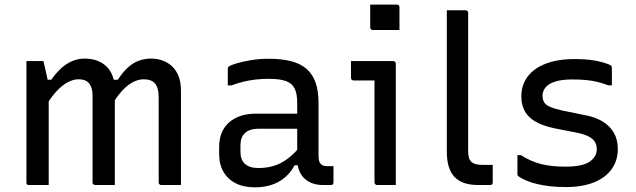

<svg xmlns="http://www.w3.org/2000/svg" viewBox="-20 -794 2730 824"><path d="M756.6 0Q744.8 0 729.2 0Q713.5 0 698.5 0Q683.5 0 672 0Q669 0 666.5 -1.5Q664 -3 662.5 -5Q661 -7 661 -11Q661 -50.5 661 -90.2Q661 -129.9 661 -168.4Q661 -206.8 661 -243.5Q661 -280.1 661 -314.1Q661 -348.1 661 -378.2Q661 -416.3 645.7 -435Q630.5 -453.7 596.5 -453.7Q572.5 -453.7 548.6 -440.5Q524.7 -427.3 501.8 -401.9Q478.9 -376.6 458.3 -339L447 -451.7H485.6Q506.1 -483.1 527.6 -503.1Q549.1 -523.2 574.2 -532.9Q599.3 -542.6 628.3 -542.6Q654.1 -542.6 677.3 -534.4Q700.4 -526.2 718.5 -509.3Q736.6 -492.4 746.6 -466.3Q756.6 -440.2 756.6 -404.6Q756.6 -376.2 756.6 -341.4Q756.6 -306.6 756.6 -266.7Q756.6 -226.9 756.6 -184.6Q756.6 -142.2 756.6 -99.4Q756.6 -74.4 756.6 -49.7Q756.6 -25 756.6 0ZM472.8 0Q462.3 0 446 0Q429.8 0 414.1 0Q398.5 0 388.2 0Q385.2 0 382.7 -1.5Q380.2 -3 378.7 -5Q377.2 -7 377.2 -11Q377.2 -51.1 377.2 -90.8Q377.2 -130.5 377.2 -169Q377.2 -207.4 377.2 -244.3Q377.2 -281.3 377.2 -315.9Q377.2 -350.5 377.2 -381.7Q377.2 -405.7 370.8 -421.8Q364.3 -437.8 351.3 -445.8Q338.3 -453.7 316.8 -453.7Q294 -453.7 269.8 -440.5Q245.5 -427.3 221.8 -401.4Q198.1 -375.6 175 -337L163 -451.7H199.6Q220.1 -480.3 242.3 -500.7Q264.5 -521.1 289.9 -531.8Q315.2 -542.6 343.4 -542.6Q372.3 -542.6 396.1 -534Q419.9 -525.3 437 -508.6Q454.2 -492 463.5 -467Q472.8 -442 472.8 -408.7Q472.8 -378.1 472.8 -336.5Q472.8 -294.9 472.8 -243.3Q472.8 -191.6 472.8 -130.6Q472.8 -69.5 472.8 0ZM189 0Q179.9 0 168.9 0Q157.9 0 146.7 0Q135.6 0 124.6 0Q113.6 0 104.4 0Q101.4 0 99.4 -0.5Q97.4 -1 95.9 -2.5Q94.4 -4 93.9 -6Q93.4 -8 93.4 -11Q93.4 -81.2 93.4 -151.3Q93.4 -221.3 93.4 -291.6Q93.4 -362 93.4 -431.8Q93.4 -463.2 93.4 -488.8Q93.4 -514.4 93.4 -531.8Q101.3 -531.8 110.7 -531.8Q120 -531.8 129.9 -531.8Q139.8 -531.8 149.2 -531.8Q158.5 -531.8 166.4 -531.8Q166.4 -531.8 170.1 -516.5Q173.7 -501.2 178 -481.3Q182.3 -461.4 185.7 -445.9Q189 -430.3 189 -430.3Q189 -371.2 189 -301.2Q189 -231.2 189 -155.3Q189 -79.4 189 0Z M1347 -351Q1347 -323.4 1347 -295.3Q1347 -267.2 1347 -238.7Q1347 -210.1 1347 -181.9Q1347 -153.6 1347 -126.3Q1347 -112.7 1349.4 -103.9Q1351.8 -95.1 1357.1 -89.8Q1361.9 -85 1369 -82.9Q1376.1 -80.9 1386.1 -80.9Q1388.5 -80.9 1391 -80.9Q1393.5 -80.9 1395.9 -80.9H1411.2Q1411.2 -63.1 1411.2 -45.9Q1411.2 -28.7 1411.2 -11Q1411.2 -5.4 1408.2 -2.7Q1405.2 0 1400.2 0Q1395.2 0 1384.7 0Q1374.2 0 1365.4 0Q1341.7 0 1321.9 -6.9Q1302.1 -13.7 1286.9 -27.7Q1271.8 -41.7 1263.7 -62.5Q1255.5 -83.3 1255.5 -111.1Q1255.5 -145.8 1255.5 -183.4Q1255.5 -221 1255.5 -255.7Q1255.5 -272.1 1255.5 -288.2Q1255.5 -304.3 1255.5 -320.3Q1255.5 -336.3 1255.5 -352.3Q1255.5 -392.5 1244.1 -414.9Q1232.6 -437.3 1206.1 -446.5Q1179.5 -455.7 1132.8 -455.7Q1103.6 -455.7 1076.8 -452.6Q1050 -449.5 1024.7 -443.4Q999.5 -437.2 972.9 -427.4H957.6Q957.6 -445.3 957.6 -463.2Q957.6 -481.2 957.6 -498.6Q957.6 -502.1 958.6 -504.3Q959.6 -506.5 960.6 -507.5Q966 -512.9 991.6 -521Q1017.3 -529.1 1054.7 -535.4Q1092.1 -541.8 1132.8 -541.8Q1189 -541.8 1229.7 -531.3Q1270.3 -520.7 1296.2 -497.9Q1322.1 -475 1334.6 -438.9Q1347 -402.8 1347 -351ZM1012 -141.5Q1012 -108 1031.6 -90.4Q1051.2 -72.9 1089.5 -72.9Q1123.9 -72.9 1154.2 -81.9Q1184.6 -90.9 1213.8 -112.4Q1243.1 -133.9 1274.1 -172V-84.7H1244.5Q1228 -54.2 1203.5 -33Q1178.9 -11.8 1146.2 -0.9Q1113.4 10 1073.3 10Q1026 10 991.8 -7.3Q957.6 -24.7 939.1 -56.6Q920.5 -88.5 920.5 -132.2V-164Q920.5 -197.1 931.2 -223.4Q941.9 -249.6 962.4 -268Q982.9 -286.4 1011.9 -296.3Q1040.9 -306.2 1077.5 -306.2Q1111.9 -306.2 1144.5 -306.2Q1177.1 -306.2 1209.2 -306.2Q1241.2 -306.2 1274.3 -306.2Q1282.7 -306.2 1286.6 -295.5Q1290.5 -284.7 1291.5 -269.8Q1292.5 -255 1292.5 -241.4Q1255.5 -241.4 1223.6 -241.4Q1191.8 -241.4 1159.7 -241.4Q1127.7 -241.4 1089.5 -241.4Q1069.4 -241.4 1054.7 -236.5Q1040 -231.7 1029.7 -221.4Q1021.1 -212.8 1016.5 -200.3Q1012 -187.9 1012 -172.1Z M1587.2 -11Q1587.2 -48.5 1587.2 -92.1Q1587.2 -135.6 1587.2 -182.6Q1587.2 -229.6 1587.2 -276.6Q1587.2 -323.6 1587.2 -367.4Q1587.2 -411.3 1587.2 -448.7H1573.4Q1564.9 -448.7 1555.6 -448.7Q1546.2 -448.7 1536.2 -448.7Q1526.1 -448.7 1516.4 -448.7Q1506.6 -448.7 1497.3 -448.7Q1492.9 -448.7 1489.6 -452Q1486.3 -455.3 1486.3 -459.7Q1486.3 -477.4 1486.3 -495.8Q1486.3 -514.1 1486.3 -531.8Q1502.7 -531.8 1521.4 -531.8Q1540.1 -531.8 1560 -531.8Q1580 -531.8 1599 -531.8Q1618 -531.8 1635.7 -531.8Q1653.3 -531.8 1667.7 -531.8Q1671.1 -531.8 1673.4 -530.3Q1675.7 -528.8 1677.2 -526.5Q1678.7 -524.2 1678.7 -520.8Q1678.7 -470.1 1678.7 -415.8Q1678.7 -361.5 1678.7 -306.4Q1678.7 -251.3 1678.7 -197.2Q1678.7 -143.1 1678.7 -92Q1678.7 -77.1 1678.7 -61.8Q1678.7 -46.5 1678.7 -31.2Q1678.7 -15.8 1678.7 0Q1657.5 0 1638.6 0Q1619.8 0 1598.2 0Q1593.8 0 1590.5 -3.3Q1587.2 -6.6 1587.2 -11ZM1568.8 -774.3Q1582.8 -774.3 1597.1 -774.3Q1611.4 -774.3 1626.1 -774.3Q1640.8 -774.3 1655.1 -774.3Q1669.4 -774.3 1683.4 -774.3Q1688.4 -774.3 1691.4 -771.3Q1694.4 -768.3 1694.4 -763.3V-665.2Q1680.4 -665.2 1666.1 -665.2Q1651.8 -665.2 1637.1 -665.2Q1622.4 -665.2 1608.1 -665.2Q1593.8 -665.2 1579.8 -665.2Q1574.8 -665.2 1571.8 -668.2Q1568.8 -671.2 1568.8 -676.2Z M1897.6 -626.6Q1897.6 -659.8 1897.6 -690.2Q1897.6 -720.6 1897.6 -750Q1913.2 -750 1921.2 -750Q1929.1 -750 1933.7 -750Q1938.3 -750 1942.5 -750Q1946.6 -750 1954.5 -750Q1962.5 -750 1978.1 -750Q1981.5 -750 1983.8 -748.5Q1986.1 -747 1987.6 -744.7Q1989.1 -742.4 1989.1 -739Q1989.1 -679.8 1989.1 -620.8Q1989.1 -561.7 1989.1 -502.9Q1989.1 -444.1 1989.1 -384.9Q1989.1 -325.8 1989.1 -266.7Q1989.1 -207.7 1989.1 -148.5Q1989.1 -131 1991.8 -119.5Q1994.6 -108 2002.1 -100.4Q2009.6 -92.9 2021.3 -89.7Q2032.9 -86.4 2050.7 -86.4Q2054.1 -86.4 2058.8 -86.4Q2063.4 -86.4 2068.1 -86.4Q2072.7 -86.4 2077 -86.4Q2081.2 -86.4 2083.8 -86.4H2094.6Q2094.6 -68.7 2094.6 -48.7Q2094.6 -28.7 2094.6 -11Q2094.6 -5.4 2091.6 -2.7Q2088.6 0 2083.6 0Q2080.1 0 2076.9 0Q2073.7 0 2068.4 0Q2063 0 2054.6 0Q2046.2 0 2032.4 0Q1997.7 0 1972.4 -8.6Q1947.1 -17.2 1930.5 -34.8Q1913.8 -52.3 1905.7 -79.6Q1897.6 -106.8 1897.6 -144.1Q1897.6 -204.4 1897.6 -264.7Q1897.6 -325.1 1897.6 -385.3Q1897.6 -445.6 1897.6 -505.9Q1897.6 -566.3 1897.6 -626.6Z M2406.8 -78.8Q2479.2 -78.8 2510.2 -100.1Q2541.2 -121.3 2541.2 -153.6Q2541.2 -172 2532.9 -185.3Q2524.6 -198.7 2506.2 -208.3Q2487.7 -217.9 2456.5 -224.4L2358.4 -243.6Q2308.6 -254.2 2277.5 -272.4Q2246.4 -290.6 2231.8 -317.6Q2217.3 -344.6 2217.3 -380.9Q2217.3 -416.1 2231.9 -445.2Q2246.5 -474.3 2275.4 -495.8Q2304.3 -517.2 2347.3 -528.9Q2390.3 -540.6 2446.6 -540.6Q2483.5 -540.6 2511.5 -537.2Q2539.4 -533.7 2560.2 -528.2Q2580.9 -522.6 2594.2 -517Q2599.9 -515 2602.2 -512.8Q2604.5 -510.6 2605.3 -507.6Q2606 -504.5 2606 -499.5Q2606 -484.2 2606 -465.1Q2606 -446 2606 -427.7H2590.6Q2566.6 -437 2543.1 -442.7Q2519.7 -448.4 2493.7 -450.7Q2467.7 -453 2435.1 -453Q2390.1 -453 2362 -443.7Q2333.9 -434.4 2321.2 -418.7Q2308.4 -402.9 2308.4 -383.5Q2308.4 -366.9 2315.2 -355.2Q2322.1 -343.6 2340.6 -335.5Q2359.1 -327.4 2392.7 -319.7L2492.2 -299.5Q2536.3 -291.2 2567.2 -272Q2598.1 -252.7 2614.8 -223.7Q2631.4 -194.6 2631.4 -154.4Q2631.4 -104.7 2604.8 -67.8Q2578.2 -30.9 2528.3 -11Q2478.4 8.8 2408.2 8.8Q2372.2 8.8 2341.5 5.4Q2310.9 1.9 2285.6 -4.1Q2260.3 -10.2 2240.5 -18.4Q2220.8 -26.6 2206.9 -36.1Q2203.5 -38.6 2202 -40.7Q2200.6 -42.8 2200.6 -48.3Q2200.6 -65.1 2200.6 -86.8Q2200.6 -108.6 2200.6 -128.1H2215.9Q2237 -114.5 2258 -105.2Q2278.9 -95.9 2301.8 -90Q2324.6 -84.2 2350.5 -81.5Q2376.4 -78.8 2406.8 -78.8Z"/></svg>

Font: Recursive Sans Linear Light
Style: Regular
Weight: 300
Version: Version 1.085